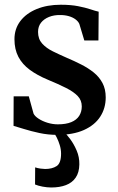

<svg xmlns="http://www.w3.org/2000/svg" viewBox="-20 -572 511 830"><path d="M227.5 11Q187.5 11 150.5 3Q113.5 -5 84.2 -14.2Q55 -23.5 38.5 -28L39 -155.5H104.5L125 -81Q130.5 -69.5 147 -58.8Q163.5 -48 185.8 -41.2Q208 -34.5 230 -34.5Q265 -34.5 288 -44Q311 -53.5 322.2 -71Q333.5 -88.5 333.5 -112Q333.5 -138.5 315.8 -157Q298 -175.5 265.2 -192Q232.5 -208.5 186.5 -227.5Q141 -246.5 108.8 -270.2Q76.5 -294 59.5 -326.2Q42.5 -358.5 42.5 -402.5Q42.5 -447.5 68 -481Q93.5 -514.5 138.8 -533Q184 -551.5 242.5 -551.5Q286.5 -551.5 318 -545.2Q349.5 -539 371 -531.8Q392.5 -524.5 406.5 -521.5L405.5 -397H344.5L323 -468.5Q318.5 -479 306.8 -488Q295 -497 278 -502Q261 -507 240.5 -507Q213.5 -507.5 191.8 -498.8Q170 -490 157.2 -473.8Q144.5 -457.5 144.5 -434Q144.5 -403.5 162.2 -383.8Q180 -364 208.5 -350Q237 -336 269 -322Q301 -308.5 331 -293.2Q361 -278 385 -258.8Q409 -239.5 423 -213.2Q437 -187 437 -151Q437 -104 413.2 -67.5Q389.5 -31 342.8 -10Q296 11 227.5 11ZM201.5 238.5Q184 238.5 164.2 234.8Q144.5 231 131.5 225.5L132 151.5Q142 155 154.8 156.8Q167.5 158.5 175 158.5Q205.5 158.5 224.8 146Q244 133.5 244 92Q244 73.5 238.2 55Q232.5 36.5 224.8 21.5Q217 6.5 210.5 -1.5L239.5 -6L256.5 -1.5Q268 8.5 283.8 29.8Q299.5 51 311.5 79Q323.5 107 323 138.5Q322.5 173.5 307.2 195.8Q292 218 265 228.2Q238 238.5 201.5 238.5Z"/></svg>

Font: Merriweather 60pt SemiBold
Style: Regular
Weight: 600
Version: Version 2.100